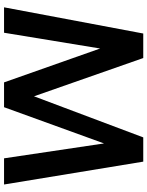

<svg xmlns="http://www.w3.org/2000/svg" viewBox="92 -830 738 963"><g transform="rotate(-90 461.5 -349.0)"><path d="M17.1 -698.2H148.4L223.1 -196.8L404.8 -698.2H529.3L699.2 -216.3L778.3 -698.2H905.8L774.4 0H651.4L459.5 -547.9L253.4 0H131.8Z"/></g></svg>

Font: Voltera
Style: Bold
Weight: 700
Designer: Bernd Montag
Version: Version 1.301